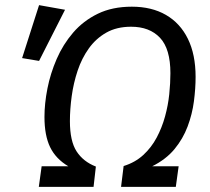

<svg xmlns="http://www.w3.org/2000/svg" viewBox="-20 -727 818 747"><path d="M66 -501 132 -707 233 -689 132 -490ZM493 -701Q570 -701 625.5 -669Q681 -637 711 -576Q741 -515 741 -428Q741 -383 734.5 -333Q728 -283 710 -235Q692 -187 659 -147Q626 -107 572 -80H675L664 0H451L461 -81Q506 -95 537.5 -124Q569 -153 589.5 -191.5Q610 -230 622 -273.5Q634 -317 638.5 -360.5Q643 -404 643 -442Q643 -537 602.5 -580Q562 -623 490 -623Q434 -623 393.5 -600Q353 -577 325.5 -538.5Q298 -500 282 -452Q266 -404 259 -353Q252 -302 252 -256Q252 -178 278 -138Q304 -98 353 -79L344 0H131L142 -80H246Q197 -109 175 -154.5Q153 -200 153 -272Q153 -324 164.5 -382.5Q176 -441 200.5 -497.5Q225 -554 264.5 -600Q304 -646 360.5 -673.5Q417 -701 493 -701Z"/></svg>

Font: Fira Sans Variable
Style: Italic
Weight: 397
Italic angle: -8°
Designer: Carrois Corporate & Edenspiekermann AG
Foundry: Carrois Corporate GbR & Edenspiekermann AG
Version: Version 4.202